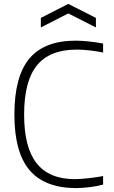

<svg xmlns="http://www.w3.org/2000/svg" viewBox="-20 -958 588 987"><path d="M367 9Q207 7 130.5 -85Q54 -177 54 -369Q54 -565 131 -657Q208 -749 369 -749Q398 -749 436.5 -745Q475 -741 510 -734V-688Q476 -695 440 -699Q404 -703 374 -703Q236 -703 170 -622Q104 -541 104 -369Q104 -200 168.5 -118.5Q233 -37 366 -37Q379 -37 397.5 -38.5Q416 -40 436 -42Q456 -44 475.5 -47Q495 -50 510 -53V-9Q481 -1 441.5 4Q402 9 367 9ZM190 -866 331 -938 473 -866V-817L331 -889L190 -817Z"/></svg>

Font: Encode Sans Narrow
Style: ExtraLight
Weight: 200
Designer: Pablo Impallari, Andres Torresi
Foundry: Pablo Impallari, Andres Torresi
Version: Version 1.000; ttfautohint (v1.00) -l 8 -r 50 -G 200 -x 14 -